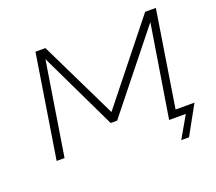

<svg xmlns="http://www.w3.org/2000/svg" viewBox="-138 -895 1385 1232"><g transform="rotate(-20 554.5 -278.5)"><path d="M900 148 985 0H871L973 -633V-632L556 -110H512L258 -640H259L157 0H103L215 -705H283L543 -170L538 -171L964 -705H1037L933 -49H1062L953 148Z"/></g></svg>

Font: Nunito Sans 7pt Expanded ExtraLight
Style: Italic
Weight: 250
Width: 7
Italic angle: -9°
Designer: Vernon Adams
Foundry: Vernon Adams
Version: Version 3.101;gftools[0.9.27]